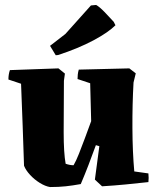

<svg xmlns="http://www.w3.org/2000/svg" viewBox="-20 -745 633 775"><path d="M182 10Q163 7 141 -6.5Q119 -20 101.5 -39Q84 -58 77 -76Q75 -148 71.5 -237Q68 -326 65 -407L14 -424Q14 -445 20 -462L216 -469L242 -448L238 -419Q237 -297 237 -212Q237 -127 245 -84Q262 -78 277 -78Q287 -95 298.5 -124Q310 -153 323 -188Q336 -223 348 -256Q347 -295 346 -332.5Q345 -370 344 -409L293 -426Q293 -435 294 -444.5Q295 -454 298 -464L502 -469L528 -449L519 -412Q514 -324 514.5 -227.5Q515 -131 522 -53L579 -45Q580 -36 580 -27Q580 -18 579 -10Q534 -5 487.5 -0.5Q441 4 392 7L363 -20L381 -155L367 -159Q351 -115 337 -78.5Q323 -42 306 -2Q273 4 245 7Q217 10 182 10ZM205 -522 182 -560 244 -608 347 -723 368 -725Q381 -718 401.5 -697Q422 -676 439 -657L446 -643Q417 -614 357 -582Q297 -550 215 -523Z"/></svg>

Font: Labrada ExtraBold
Style: Regular
Weight: 800
Designer: Mercedes Jáuregui
Foundry: Omnibus-Type Team
Version: Version 1.000; ttfautohint (v1.8.4.7-5d5b)